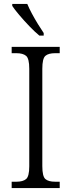

<svg xmlns="http://www.w3.org/2000/svg" viewBox="-20 -951 362 971"><path d="M39 0V-32H63Q96 -32 112 -45.5Q128 -59 128 -110V-603Q128 -655 112 -668.5Q96 -682 63 -682H39V-714H282V-682H259Q225 -682 209.5 -668.5Q194 -655 194 -603V-111Q194 -59 209.5 -45.5Q225 -32 259 -32H282V0ZM179 -771Q157 -789 129.5 -817.5Q102 -846 77.5 -875Q53 -904 42 -921V-931H118Q127 -909 141.5 -882Q156 -855 172 -829Q188 -803 201 -784V-771Z"/></svg>

Font: Noto Serif Lao SemiCondensed Light
Style: Regular
Weight: 300
Width: 4
Designer: Monotype Design Team
Foundry: Monotype Imaging Inc.
Version: Version 2.003; ttfautohint (v1.8.4.7-5d5b)